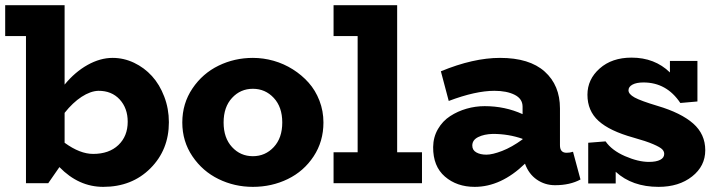

<svg xmlns="http://www.w3.org/2000/svg" viewBox="-20 -706 2758 740"><path d="M414.1 -482.9Q457 -482.9 496.6 -464.1Q536.1 -445.3 565.7 -412.8Q595.2 -380.4 613 -333.7Q630.9 -287.1 630.9 -234.9Q630.9 -128.4 559.6 -57.1Q488.3 14.2 377.9 14.2Q283.2 14.2 209 -62L166 0H80.1V-566.9H0V-686H229V-379.9Q269 -428.7 317.6 -455.8Q366.2 -482.9 414.1 -482.9ZM338.9 -112.8Q400.4 -112.8 436.3 -147Q472.2 -181.2 472.2 -236.8Q472.2 -289.1 441.2 -322.8Q410.2 -356.4 358.9 -356Q328.6 -355 294.4 -332.8Q260.3 -310.5 229 -271V-155.8Q288.1 -112.8 338.9 -112.8Z M954.6 14.2Q883.8 14.2 822.3 -15.9Q760.7 -45.9 721.7 -103.5Q682.6 -161.1 682.6 -233.9Q682.6 -307.1 721.7 -365Q760.7 -422.9 822.3 -452.9Q883.8 -482.9 954.6 -482.9Q995.1 -482.9 1034.7 -471.7Q1074.2 -460.4 1108.6 -438.7Q1143.1 -417 1169.4 -387.5Q1195.8 -357.9 1211.2 -318.1Q1226.6 -278.3 1226.6 -233.9Q1226.6 -160.6 1188.7 -103.3Q1150.9 -45.9 1089.1 -15.9Q1027.3 14.2 954.6 14.2ZM874.3 -139.2Q906.7 -104 954.6 -104Q1002.4 -104 1035.2 -139.2Q1067.9 -174.3 1067.9 -233.9Q1067.9 -293.5 1035.2 -328.6Q1002.4 -363.8 954.6 -363.8Q906.7 -363.8 874.3 -328.6Q841.8 -293.5 841.8 -233.9Q841.8 -174.3 874.3 -139.2Z M1510.7 -119.1H1606.4V0H1265.6V-119.1H1358.4V-566.9H1265.6V-686H1510.7Z M2188.5 -121.1 2217.3 -14.2Q2176.8 7.8 2119.1 7.8Q2080.1 7.8 2048.8 -13.9Q2017.6 -35.6 2003.4 -75.2Q1911.1 14.2 1809.6 14.2Q1740.7 14.2 1694.8 -25.4Q1648.9 -64.9 1649.4 -139.2Q1649.9 -177.7 1668 -208.7Q1686 -239.7 1715.1 -258.5Q1744.1 -277.3 1778.3 -287.1Q1812.5 -296.9 1848.1 -296.9Q1926.3 -296.9 1994.1 -266.1V-294.9Q1994.1 -325.2 1963.6 -340.6Q1933.1 -356 1885.3 -356Q1813 -356 1709.5 -316.9L1679.2 -431.2Q1804.2 -482.9 1907.2 -482.9Q2020.5 -482.9 2079.3 -430.2Q2138.2 -377.4 2138.2 -288.1V-146Q2138.2 -117.2 2163.6 -117.2Q2176.8 -117.2 2188.5 -121.1ZM1800.3 -145Q1800.3 -127.4 1815.7 -118.7Q1831.1 -109.9 1854.5 -109.9Q1877.9 -109.9 1915.3 -124.3Q1952.6 -138.7 1994.1 -168.9V-170.9Q1939.9 -189.9 1879.4 -189.9Q1845.7 -189 1823 -177.7Q1800.3 -166.5 1800.3 -145Z M2514.2 -297.9Q2605 -271 2651.6 -230Q2698.2 -189 2698.2 -127Q2698.2 -65.9 2647.5 -25.9Q2596.7 14.2 2518.1 14.2Q2416.5 14.2 2353 -43.9V1H2247.1V-155.8L2314 -161.1Q2337.9 -126.5 2388.9 -104.2Q2439.9 -82 2481 -82Q2509.3 -82 2524.7 -90.1Q2540 -98.1 2540 -112.8Q2540 -122.6 2532.2 -130.6Q2524.4 -138.7 2497.3 -150.4Q2470.2 -162.1 2420.9 -175.8Q2329.6 -201.2 2286.9 -240Q2244.1 -278.8 2244.1 -340.8Q2244.1 -400.4 2291.3 -442.1Q2338.4 -483.9 2414.1 -483.9Q2503.4 -483.9 2562 -426.8V-471.2H2668V-314.9L2602.1 -309.1Q2549.3 -388.2 2460 -388.2Q2433.1 -388.2 2417.7 -379.9Q2402.3 -371.6 2402.3 -357.9Q2402.3 -343.3 2425.8 -330.3Q2449.2 -317.4 2514.2 -297.9Z"/></svg>

Font: BioRhyme ExtraBold
Style: Regular
Weight: 800
Designer: Aoife Mooney
Foundry: Aoife Mooney Type
Version: Version 1.500;PS 001.500;hotconv 1.0.88;makeotf.lib2.5.64775